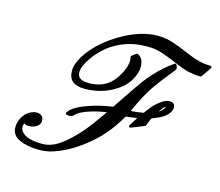

<svg xmlns="http://www.w3.org/2000/svg" viewBox="-107 -874 1205 1050"><g transform="rotate(15 495.0 -349.5)"><path d="M977 -651Q990 -651 990 -644Q990 -639 970 -611Q952 -585 948 -581Q947 -580 938 -580Q911 -580 870 -589Q839 -597 779 -623Q704 -655 663 -661Q653 -663 617 -663Q556 -663 504 -645Q395 -607 331 -511Q299 -464 299 -431Q299 -387 362 -387Q423 -387 463.5 -413.5Q504 -440 532 -496Q551 -536 551 -563Q551 -565 549.5 -576Q548 -587 549 -590Q551 -592 563 -601Q575 -610 578 -611Q582 -612 590 -606Q616 -588 616 -548Q616 -534 615 -528Q601 -465 554 -423Q467 -351 349 -351Q258 -351 258 -428Q258 -442 259 -448Q268 -491 304 -539Q362 -615 456.5 -670.5Q551 -726 637 -734Q644 -735 661 -735Q690 -735 711 -731Q754 -723 821 -694Q881 -668 913 -660Q945 -651 977 -651ZM80 -83Q76 -69 76 -62Q76 -44 90 -32Q118 0 207 0Q248 0 290 -26Q342 -58 408 -133Q447 -180 494 -248L501 -258H495Q456 -252 422 -242Q353 -222 330 -195Q324 -187 305 -187Q292 -187 289 -190Q286 -193 286 -196Q286 -202 301 -217Q327 -242 392 -264.5Q457 -287 511 -294Q527 -296 527 -297Q545 -324 567 -356Q624 -441 643.5 -467.5Q663 -494 688 -521Q742 -579 788 -609Q790 -610 791 -611Q792 -612 793 -612.5Q794 -613 795 -613Q799 -613 803.5 -603.5Q808 -594 808 -587Q808 -582 791 -562Q751 -514 711 -458Q672 -403 628 -305L626 -300H637Q663 -302 685 -306L697 -308L703 -317Q745 -376 792 -400Q806 -406 818 -406Q849 -406 849 -375Q848 -362 838 -347Q817 -316 762 -296Q748 -291 747 -290Q744 -289 735.5 -266.5Q727 -244 724 -241Q722 -240 702 -232Q682 -224 664 -217Q646 -210 645 -210Q638 -210 638 -218Q638 -223 654 -246Q671 -271 668 -271Q663 -270 624 -264L607 -263Q566 -193 529 -152Q505 -123 467 -90Q359 2 256 29Q227 36 193 36Q129 36 84 15.5Q39 -5 39 -50Q39 -98 76 -135Q101 -156 128 -158Q171 -158 171 -121Q171 -100 151 -87.5Q131 -75 107 -75Q91 -75 80 -83ZM775 -335Q792 -347 806 -368Q805 -369 804 -369Q800 -369 791 -360Q774 -336 775 -335Z"/></g></svg>

Font: KaTeX_Script
Style: Regular
Weight: 400
Version: Version 1.1; ttfautohint (v1.3)